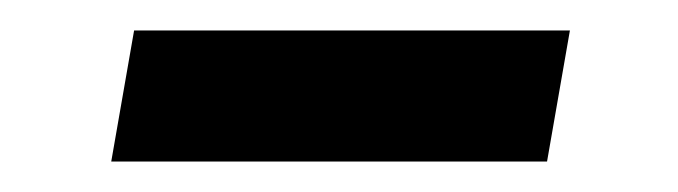

<svg xmlns="http://www.w3.org/2000/svg" viewBox="-20 -318 445 126"><path d="M53 -212 68 -298H354L339 -212Z"/></svg>

Font: Livvic Medium
Style: Italic
Weight: 500
Italic angle: -10°
Designer: Jacques Le Bailly, Baron von Fonthausen
Version: Version 1.001; ttfautohint (v1.8.2)